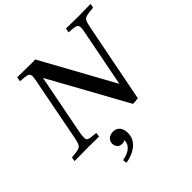

<svg xmlns="http://www.w3.org/2000/svg" viewBox="-266 -891 1348 1348"><g transform="rotate(-45 407.5 -217.5)"><path d="M552 6 234 -570 147 -123Q145 -111 143 -96Q141 -81 141 -70Q141 -55 147 -48Q153 -41 171 -38Q189 -35 225 -32Q225 -25 224 -16Q223 -7 221 0Q206 0 184 -0.5Q162 -1 140.5 -1Q119 -1 105 -1Q80 -1 43.5 -0.5Q7 0 -22 0Q-21 -7 -20 -15.5Q-19 -24 -16 -31Q28 -35 48.5 -40Q69 -45 77.5 -60.5Q86 -76 93 -111L183 -576Q187 -595 189 -607.5Q191 -620 191 -628Q191 -652 174 -658Q157 -664 104 -667Q105 -683 110 -701Q140 -701 174.5 -700Q209 -699 231 -699Q239 -699 257.5 -699Q276 -699 287 -700L584 -161L665 -576Q669 -594 671 -607.5Q673 -621 673 -629Q673 -654 656.5 -660Q640 -666 587 -669Q588 -677 590 -684.5Q592 -692 594 -701Q609 -701 631 -700.5Q653 -700 675 -699.5Q697 -699 712 -699Q737 -699 771.5 -700Q806 -701 837 -701Q836 -693 835 -685.5Q834 -678 831 -670Q786 -666 764.5 -661Q743 -656 735 -640.5Q727 -625 720 -589L604 2Q594 4 578.5 5Q563 6 552 6ZM315 44Q347 44 365 66Q383 88 383 125Q383 165 362 194Q341 223 305.5 241Q270 259 228 266Q227 261 225 250.5Q223 240 223 236Q274 228 301.5 204Q329 180 329 148V143Q318 151 302 151Q275 151 263 135.5Q251 120 251 101Q251 74 270 59Q289 44 315 44Z"/></g></svg>

Font: Tiro Devanagari Hindi
Style: Italic
Weight: 400
Italic angle: -11°
Designer: Devanagari: John Hudson & Fiona Ross, assisted by Paul Hanslow. Latin: John Hudson with Paul Hanslow, assisted by Kaja S
Foundry: Tiro Typeworks Ltd.
Version: Version 1.52